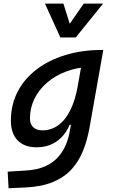

<svg xmlns="http://www.w3.org/2000/svg" viewBox="-20 -796 626 1051"><path d="M26.9 234.4 22 143.6 124.5 137.2Q185.5 133.3 228.3 113.8Q271 94.2 298.3 63.5Q325.7 32.7 341.1 -4.9Q356.4 -42.5 362.8 -82.5L427.7 -450.7L541.5 -522.5H545.4L470.2 -98.1Q458 -29.3 434.8 28.8Q411.6 86.9 371.6 130.9Q331.5 174.8 268.8 200.7Q206.1 226.6 114.7 230.5ZM468.8 -429.7Q400.4 -426.8 341.3 -404.3Q282.2 -381.8 238 -344Q193.8 -306.2 168.9 -256.1Q144 -206.1 144 -147.5Q144 -116.2 161.9 -99.4Q179.7 -82.5 212.4 -82.5Q260.7 -82.5 299.3 -110.6Q337.9 -138.7 365 -193.1Q392.1 -247.6 405.8 -325.7L409.2 -345.2L459.5 -304.2L402.8 -112.8H346.2L369.6 -136.2Q347.7 -66.4 298.3 -28.1Q249 10.3 180.7 10.3Q113.3 10.3 76.4 -27.8Q39.6 -65.9 39.6 -135.3Q39.6 -223.1 76.9 -294.7Q114.3 -366.2 181.6 -417Q249 -467.8 339.6 -495.1Q430.2 -522.5 536.1 -522.5H544.9ZM310.5 -590.8 226.1 -776.4H327.1L364.7 -656.2H355L438.5 -776.4H544.4L394.5 -590.8Z"/></svg>

Font: Cascadia Code PL
Style: Italic
Weight: 400
Italic angle: -10°
Monospace: yes
Designer: Aaron Bell
Foundry: Saja Typeworks
Version: Version 2404.023